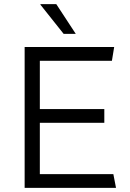

<svg xmlns="http://www.w3.org/2000/svg" viewBox="-20 -915 633 935"><path d="M536 -686 525 -619H174V-384H488V-317H174V-67H532L545 0H100V-686ZM349 -750H290L177 -892V-895H254Z"/></svg>

Font: Chivo Light
Style: Regular
Weight: 300
Designer: Hector Gatti
Foundry: Omnibus-Type
Version: Version 1.007